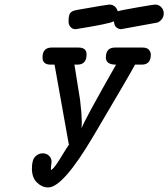

<svg xmlns="http://www.w3.org/2000/svg" viewBox="-20 -821 744 849"><path d="M121.1 -76.2Q121.1 -113.3 135.5 -128.2Q149.9 -143.1 168.9 -143.1Q185.1 -143.1 196.5 -132.6Q208 -122.1 208 -105Q208 -101.1 206.5 -91.6Q205.1 -82 205.1 -70.8L208 -69.8Q217.8 -77.6 229 -93.8Q240.2 -109.9 257.1 -137.9Q273.9 -166 286.1 -183.1H284.2L221.2 -535.2H204.1Q168 -535.2 168 -566.9Q168 -610.8 209 -610.8H326.2Q363.3 -610.8 362.8 -580.1Q362.8 -535.2 321.8 -535.2H309.1L334 -379.9L339.8 -323.2L341.8 -280.8L340.8 -253.9Q350.6 -284.7 493.2 -535.2H492.2Q448.2 -535.2 448.2 -566.9Q448.2 -610.8 488.8 -610.8H608.9Q630.9 -610.8 638.9 -600.3Q647 -589.8 647 -580.1Q647 -535.2 606.9 -535.2H577.1Q556.2 -495.1 392.1 -217.8Q258.3 8.3 192.9 7.8Q166 7.8 143.6 -13.7Q121.1 -35.2 121.1 -76.2ZM283.2 -726.1Q283.2 -753.9 290.5 -763.4Q297.9 -772.9 319.8 -776.9Q454.6 -800.8 462.9 -800.8Q490.7 -800.8 501 -771Q509.8 -774.9 584.5 -787.8Q659.2 -800.8 665 -800.8Q682.1 -800.8 693.1 -789.3Q704.1 -777.8 704.1 -762Q704.1 -746.1 694.6 -735.1Q685.1 -724.1 675.8 -721.2L515.1 -691.9Q505.4 -691.9 495.1 -699.5Q484.9 -707 483.9 -727.1Q474.1 -721.2 431.6 -712.6Q389.2 -704.1 352.1 -698.2L314 -691.9Q300.8 -691.9 292 -701.4Q283.2 -710.9 283.2 -726.1Z"/></svg>

Font: CMU Typewriter Text
Style: BoldItalic
Weight: 700
Italic angle: -14.04°
Version: Version 0.7.0